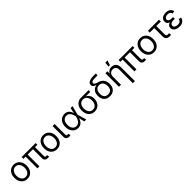

<svg xmlns="http://www.w3.org/2000/svg" viewBox="602 -2980 5411 5411"><g transform="rotate(-45 3307.0 -275.0)"><path d="M293.5 11.7Q220.7 11.7 165.5 -23.4Q110.4 -58.6 79.3 -121.6Q48.3 -184.6 48.3 -267.1Q48.3 -351.1 79.3 -414.3Q110.4 -477.5 165.5 -512.7Q220.7 -547.9 293.5 -547.9Q366.7 -547.9 422.1 -512.7Q477.5 -477.5 508.3 -414.3Q539.1 -351.1 539.1 -267.1Q539.1 -184.6 508.3 -121.6Q477.5 -58.6 422.1 -23.4Q366.7 11.7 293.5 11.7ZM293.5 -61.5Q347.7 -61.5 384 -89.6Q420.4 -117.7 438.5 -164.3Q456.5 -210.9 456.5 -267.1Q456.5 -323.7 438.5 -370.8Q420.4 -418 384 -446.3Q347.7 -474.6 293.5 -474.6Q239.7 -474.6 203.6 -446.3Q167.5 -418 149.4 -371.1Q131.3 -324.2 131.3 -267.1Q131.3 -210.9 149.4 -164.3Q167.5 -117.7 203.6 -89.6Q239.7 -61.5 293.5 -61.5Z M1111.8 2.9Q1050.8 3.4 1020.3 -27.6Q989.7 -58.6 989.7 -117.2V-515.1H1071.3V-135.3Q1071.3 -97.7 1082 -83.3Q1092.8 -68.8 1121.6 -69.3Q1133.8 -69.3 1139.9 -70.1Q1146 -70.8 1151.9 -72.3L1165.5 -3.4Q1155.8 -1 1141.8 1Q1127.9 2.9 1111.8 2.9ZM696.8 0V-515.1H778.3V0ZM608.4 -469.7V-540H1166.5V-469.7Z M1472.7 11.7Q1399.9 11.7 1344.7 -23.4Q1289.6 -58.6 1258.5 -121.6Q1227.5 -184.6 1227.5 -267.1Q1227.5 -351.1 1258.5 -414.3Q1289.6 -477.5 1344.7 -512.7Q1399.9 -547.9 1472.7 -547.9Q1545.9 -547.9 1601.3 -512.7Q1656.7 -477.5 1687.5 -414.3Q1718.3 -351.1 1718.3 -267.1Q1718.3 -184.6 1687.5 -121.6Q1656.7 -58.6 1601.3 -23.4Q1545.9 11.7 1472.7 11.7ZM1472.7 -61.5Q1526.9 -61.5 1563.2 -89.6Q1599.6 -117.7 1617.7 -164.3Q1635.7 -210.9 1635.7 -267.1Q1635.7 -323.7 1617.7 -370.8Q1599.6 -418 1563.2 -446.3Q1526.9 -474.6 1472.7 -474.6Q1418.9 -474.6 1382.8 -446.3Q1346.7 -418 1328.6 -371.1Q1310.5 -324.2 1310.5 -267.1Q1310.5 -210.9 1328.6 -164.3Q1346.7 -117.7 1382.8 -89.6Q1418.9 -61.5 1472.7 -61.5Z M1965.3 2.9Q1903.3 3.4 1873 -27.3Q1842.8 -58.1 1842.8 -117.2V-540H1924.3V-135.3Q1924.3 -97.7 1934.6 -83.3Q1944.8 -68.8 1974.1 -69.8Q1985.4 -69.8 1991.7 -70.6Q1998 -71.3 2003.9 -72.8L2017.1 -3.4Q2007.3 -1 1993.4 1Q1979.5 2.9 1965.3 2.9Z M2316.9 11.7Q2246.6 11.7 2192.6 -24.2Q2138.7 -60.1 2108.4 -123Q2078.1 -186 2078.1 -268.1Q2078.1 -350.6 2108.9 -413.6Q2139.6 -476.6 2194.3 -512.2Q2249 -547.9 2319.8 -547.9Q2371.1 -547.9 2408 -530.3Q2444.8 -512.7 2469.7 -483.4Q2494.6 -454.1 2510 -418.2Q2525.4 -382.3 2532.7 -346.2H2562L2567.4 -271.5L2645 0H2567.9L2502 -273.9Q2494.1 -306.6 2481 -341.6Q2467.8 -376.5 2447.5 -406.7Q2427.2 -437 2396.2 -455.6Q2365.2 -474.1 2321.8 -474.1Q2272.5 -474.1 2236.3 -449Q2200.2 -423.8 2180.7 -377.4Q2161.1 -331.1 2161.1 -267.6Q2161.1 -205.1 2180.2 -158.7Q2199.2 -112.3 2234.6 -86.9Q2270 -61.5 2317.9 -61.5Q2360.8 -61.5 2392.1 -80.6Q2423.3 -99.6 2445.3 -130.4Q2467.3 -161.1 2481 -196.8Q2494.6 -232.4 2502 -265.6L2560.1 -540H2637.2L2567.4 -268.6L2562 -195.3H2536.1Q2526.9 -159.2 2510.3 -122.6Q2493.7 -85.9 2468 -55.7Q2442.4 -25.4 2405.3 -6.8Q2368.2 11.7 2316.9 11.7Z M2976.1 11.7Q2903.3 11.7 2847.9 -23.4Q2792.5 -58.6 2761.7 -121.3Q2731 -184.1 2731 -266.1Q2731 -348.6 2762 -410.2Q2793 -471.7 2848.1 -505.9Q2903.3 -540 2976.1 -540H3275.4V-470.2H3047.4L2976.1 -466.8Q2922.4 -466.8 2886.2 -440.2Q2850.1 -413.6 2832 -367.9Q2814 -322.3 2814 -266.1Q2814 -210.4 2832 -163.8Q2850.1 -117.2 2886.2 -89.4Q2922.4 -61.5 2976.1 -61.5Q3030.3 -61.5 3066.7 -89.6Q3103 -117.7 3121.1 -164.1Q3139.2 -210.4 3139.2 -266.1Q3139.2 -322.3 3121.1 -367.7Q3103 -413.1 3066.7 -439.9Q3030.3 -466.8 2976.1 -466.8V-492.2Q3030.3 -492.2 3075.2 -477.3Q3120.1 -462.4 3152.8 -432.9Q3185.5 -403.3 3203.6 -359.1Q3221.7 -314.9 3221.7 -255.9Q3221.7 -178.7 3190.9 -118.2Q3160.2 -57.6 3104.7 -22.9Q3049.3 11.7 2976.1 11.7Z M3584 11.2Q3512.7 11.2 3458.7 -18.8Q3404.8 -48.8 3374.5 -105.2Q3344.2 -161.6 3344.2 -240.2Q3344.2 -319.3 3374.5 -374.8Q3404.8 -430.2 3458.7 -459.5Q3512.7 -488.8 3584 -488.8L3588.4 -472.7Q3547.9 -481 3516.6 -491.7Q3485.4 -502.4 3463.9 -517.3Q3442.4 -532.2 3431.4 -552.5Q3420.4 -572.8 3420.4 -599.1Q3420.4 -641.1 3447.5 -669.4Q3474.6 -697.8 3529.3 -712.6Q3584 -727.5 3665.5 -727.5H3750.5V-654.3H3647.5Q3597.2 -654.3 3565.2 -647.5Q3533.2 -640.6 3517.8 -626.7Q3502.4 -612.8 3502.4 -591.8Q3502.4 -574.2 3512 -561Q3521.5 -547.9 3539.8 -537.1Q3558.1 -526.4 3584.2 -517.3Q3610.4 -508.3 3644 -499Q3682.6 -488.8 3715.3 -467Q3748 -445.3 3772.2 -413.1Q3796.4 -380.9 3810.1 -337.9Q3823.7 -294.9 3823.7 -241.7Q3823.7 -162.1 3793.5 -105.5Q3763.2 -48.8 3709.5 -18.8Q3655.8 11.2 3584 11.2ZM3584 -62Q3632.8 -62 3668 -82Q3703.1 -102.1 3721.9 -141.8Q3740.7 -181.6 3740.7 -240.2Q3740.7 -299.8 3721.7 -342.3Q3702.6 -384.8 3667.7 -408Q3632.8 -431.2 3584 -431.2Q3535.6 -431.2 3500.2 -408.2Q3464.8 -385.3 3445.8 -342.5Q3426.8 -299.8 3426.8 -240.2Q3426.8 -181.2 3445.6 -141.6Q3464.4 -102.1 3499.8 -82Q3535.2 -62 3584 -62Z M4029.3 -325.2V0H3947.8V-540H4026.4V-410.2H4012.7Q4037.1 -483.9 4083.7 -515.6Q4130.4 -547.4 4191.9 -547.4Q4246.6 -547.4 4288.8 -524.7Q4331.1 -502 4354.7 -456.5Q4378.4 -411.1 4378.4 -343.3V204.1H4296.4V-336.4Q4296.4 -401.4 4262.5 -437.5Q4228.5 -473.6 4169.9 -473.6Q4129.9 -473.6 4097.9 -456.5Q4065.9 -439.5 4047.6 -406.2Q4029.3 -373 4029.3 -325.2ZM4141.6 -610.8 4158.7 -754.4H4245.1L4198.2 -610.8Z M4977.5 2.9Q4916.5 3.4 4886 -27.6Q4855.5 -58.6 4855.5 -117.2V-515.1H4937V-135.3Q4937 -97.7 4947.8 -83.3Q4958.5 -68.8 4987.3 -69.3Q4999.5 -69.3 5005.6 -70.1Q5011.7 -70.8 5017.6 -72.3L5031.2 -3.4Q5021.5 -1 5007.6 1Q4993.7 2.9 4977.5 2.9ZM4562.5 0V-515.1H4644V0ZM4474.1 -469.7V-540H5032.2V-469.7Z M5338.4 11.7Q5265.6 11.7 5210.4 -23.4Q5155.3 -58.6 5124.3 -121.6Q5093.3 -184.6 5093.3 -267.1Q5093.3 -351.1 5124.3 -414.3Q5155.3 -477.5 5210.4 -512.7Q5265.6 -547.9 5338.4 -547.9Q5411.6 -547.9 5467 -512.7Q5522.5 -477.5 5553.2 -414.3Q5584 -351.1 5584 -267.1Q5584 -184.6 5553.2 -121.6Q5522.5 -58.6 5467 -23.4Q5411.6 11.7 5338.4 11.7ZM5338.4 -61.5Q5392.6 -61.5 5429 -89.6Q5465.3 -117.7 5483.4 -164.3Q5501.5 -210.9 5501.5 -267.1Q5501.5 -323.7 5483.4 -370.8Q5465.3 -418 5429 -446.3Q5392.6 -474.6 5338.4 -474.6Q5284.7 -474.6 5248.5 -446.3Q5212.4 -418 5194.3 -371.1Q5176.3 -324.2 5176.3 -267.1Q5176.3 -210.9 5194.3 -164.3Q5212.4 -117.7 5248.5 -89.6Q5284.7 -61.5 5338.4 -61.5Z M5965.3 5.4Q5897 5.9 5859.4 -29.3Q5821.8 -64.5 5821.8 -128.9V-466.8H5641.6V-540H6082.5V-466.8H5903.3V-135.3Q5903.3 -99.1 5918.5 -82.8Q5933.6 -66.4 5968.3 -66.9Q5977.1 -66.9 5989.3 -68.6Q6001.5 -70.3 6011.7 -71.8L6025.4 -2.4Q6013.2 1 5997.6 3.2Q5981.9 5.4 5965.3 5.4Z M6357.9 10.3Q6295.9 10.3 6247.1 -9Q6198.2 -28.3 6170.4 -63.5Q6142.6 -98.6 6142.6 -145.5Q6142.6 -171.4 6152.8 -196Q6163.1 -220.7 6186.5 -240.5Q6210 -260.3 6249.3 -272Q6288.6 -283.7 6346.7 -283.7H6415.5V-242.7H6353.5Q6315.4 -242.7 6287.1 -231Q6258.8 -219.2 6243.2 -198.7Q6227.5 -178.2 6227.5 -150.9Q6227.5 -111.3 6263.9 -86.9Q6300.3 -62.5 6361.3 -62.5Q6400.9 -62.5 6426 -73.5Q6451.2 -84.5 6465.1 -105.5Q6479 -126.5 6485.8 -157.7L6565.9 -143.1Q6557.1 -95.2 6530.8 -60.8Q6504.4 -26.4 6461.2 -8.1Q6418 10.3 6357.9 10.3ZM6348.1 -259.8Q6291 -259.8 6252.9 -270.5Q6214.8 -281.2 6193.1 -299.8Q6171.4 -318.4 6162.4 -341.8Q6153.3 -365.2 6153.3 -390.1Q6153.3 -439 6179.2 -474.4Q6205.1 -509.8 6251.2 -528.8Q6297.4 -547.9 6357.4 -547.9Q6414.6 -547.9 6455.1 -531Q6495.6 -514.2 6520.8 -482.9Q6545.9 -451.7 6556.2 -407.2L6478 -390.1Q6468.3 -430.2 6439.2 -452.9Q6410.2 -475.6 6357.4 -475.6Q6302.2 -475.6 6269.3 -451.7Q6236.3 -427.7 6236.3 -389.2Q6236.3 -355 6265.9 -333.5Q6295.4 -312 6355 -312H6415.5V-259.8Z"/></g></svg>

Font: V-Inter
Style: Regular-375
Weight: 375
Designer: Rasmus Andersson
Foundry: rsms
Version: Version 4.000;git-4146feb